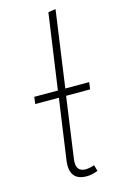

<svg xmlns="http://www.w3.org/2000/svg" viewBox="-116 -788 524 848"><g transform="rotate(-15 145.5 -364.5)"><path d="M175 -357 136 -78Q128 -21 175 -21Q193 -21 215 -29L223 -1Q196 10 172 10Q90 10 103 -82L142 -357H34L38 -389H146L195 -734L229 -739L180 -389H289L285 -357Z"/></g></svg>

Font: Fira Sans UltraLight
Style: Italic
Weight: 200
Italic angle: -8°
Designer: Carrois Corporate & Edenspiekermann AG
Foundry: Carrois Corporate GbR & Edenspiekermann AG
Version: Version 4.203;PS 004.203;hotconv 1.0.88;makeotf.lib2.5.64775